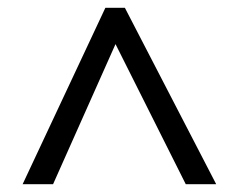

<svg xmlns="http://www.w3.org/2000/svg" viewBox="-20 -739 612 492"><path d="M38 -267H116L276 -626L456 -267H534L300 -719H250Z"/></svg>

Font: Noto Sans Arabic
Style: Regular
Weight: 400
Designer: Monotype Design Team, Nadine Chahine, Nizar Qandah and Khaled Hosny
Foundry: Monotype Imaging Inc.
Version: Version 2.012